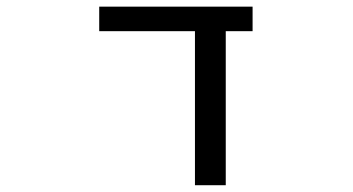

<svg xmlns="http://www.w3.org/2000/svg" viewBox="-20 -544 1040 566"><path d="M645.5 2H554.7V-452.1H272.5V-524.4H724.6V-452.1H645.5Z"/></svg>

Font: Gen Shin Gothic Monospace Regular
Style: Regular
Weight: 400
Designer: [Source Han Sans]
Ryoko NISHIZUKA  (kana & ideographs); Paul D. Hunt (Latin, Greek & Cyrillic); Wenlong ZHANG  (bopomofo
Version: Version 1.002.20150607